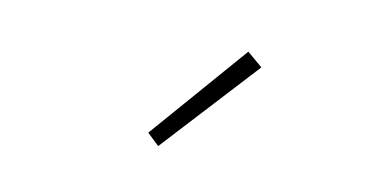

<svg xmlns="http://www.w3.org/2000/svg" viewBox="-35 -893 656 334"><g transform="rotate(10 293.0 -725.5)"><path d="M256 -631 409 -797 382 -820 235 -651Z"/></g></svg>

Font: Source Han Sans JP ExtraLight
Style: Regular
Weight: 250
Designer: Ryoko NISHIZUKA 西塚涼子 (kana, bopomofo & ideographs); Paul D. Hunt (Latin, Greek & Cyrillic); Sandoll Communications 산돌커뮤니
Foundry: Adobe
Version: Version 2.001;hotconv 1.0.107;makeotfexe 2.5.65593